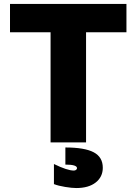

<svg xmlns="http://www.w3.org/2000/svg" viewBox="-20 -723 693 975"><path d="M236.8 0V-559.1H30.8V-703.1H622.1V-559.1H417V0ZM253.9 211.9V109.9Q321.8 143.1 355 143.1Q361.8 143.1 366.5 139.4Q371.1 135.7 371.1 130.9Q371.1 112.8 312 112.8V25.9Q409.7 25.9 455.8 50.3Q502 74.7 502 128.9Q502 175.3 466.1 203.6Q430.2 231.9 367.2 231.9Q345.7 231.9 311 226.3Q276.4 220.7 253.9 211.9Z"/></svg>

Font: LT Superior Black
Style: Regular
Weight: 900
Designer: Daniel Lyons
Foundry: LyonsType
Version: Version 2.005